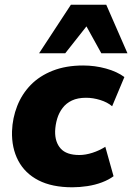

<svg xmlns="http://www.w3.org/2000/svg" viewBox="-20 -784 561 815"><path d="M287 11Q201 11 143.5 -18.5Q86 -48 57.5 -102Q29 -156 31 -227Q33 -283 53 -334Q73 -385 110.5 -423.5Q148 -462 204 -484Q260 -506 333 -506Q383 -506 430 -493Q477 -480 508 -457L456 -333Q436 -350 405.5 -359.5Q375 -369 345 -369Q310 -369 285.5 -357.5Q261 -346 245.5 -325.5Q230 -305 222.5 -279.5Q215 -254 214 -227Q213 -181 237.5 -153.5Q262 -126 317 -126Q343 -126 372.5 -135.5Q402 -145 427 -161L462 -36Q442 -21 413 -10Q384 1 351 6Q318 11 287 11ZM146 -558 281 -764H431L521 -558H410L347 -672L257 -558Z"/></svg>

Font: Nunito Sans 11pt Black
Style: Italic
Weight: 900
Italic angle: -9°
Version: Version 3.101;gftools[0.9.27]